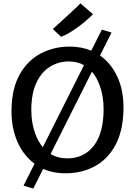

<svg xmlns="http://www.w3.org/2000/svg" viewBox="-20 -1030 808 1150"><path d="M381 8Q301.5 9.5 238.5 -18.5L179.5 99.5L121 82L187 -49.5Q122.5 -97 86.5 -176Q46.5 -264 49 -376.5Q51.5 -501.5 98.2 -584.5Q145 -667.5 222.8 -709Q300.5 -750.5 396 -751Q468 -751 526.5 -726.5L590 -852.5L648 -835L579 -697.5Q645 -651.5 682 -572.5Q722 -487 719.5 -372Q717 -247 672.5 -163.2Q628 -79.5 552.5 -36.8Q477 6 381 8ZM384 -81.5Q482.5 -81.5 541.5 -156.5Q600.5 -231.5 600.5 -377Q600.5 -454 577 -518.5Q560 -566.5 530.5 -600.5L283 -107.5Q326 -81.5 384 -81.5ZM392 -662Q331.5 -662 280.5 -631Q229.5 -600 198.5 -535.5Q167.5 -471 167.5 -370Q167.5 -294 191.5 -228Q208.5 -182 236.5 -148.5L483 -639.5Q444 -662 392 -662ZM346 -809.5 296.5 -856Q298 -857.5 314 -872Q331 -887.5 355 -909.5Q379 -931.5 403.2 -953.8Q427.5 -976 444 -992Q460.5 -1008 461.5 -1010L537 -945Q520 -927.5 496.2 -907Q472.5 -886.5 445.8 -867Q419 -847.5 393 -832.2Q367 -817 346 -809.5Z"/></svg>

Font: Koeln Type Sans
Style: Regular
Weight: 400
Designer: Eben Sorkin
Foundry: Eben Sorkin
Version: Version 2.001